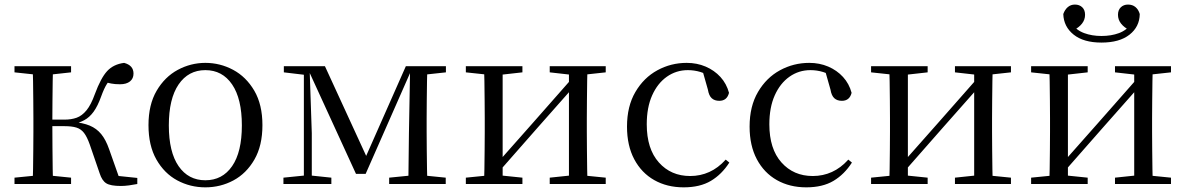

<svg xmlns="http://www.w3.org/2000/svg" viewBox="-20 -806 5194 841"><path d="M43.5 0V-27.8L152.7 -38.6H184.7L291.3 -27.8V0ZM43.5 -489.1V-516H291.3V-489.1L184.7 -477.4H152.7ZM123.1 0Q124.3 -24.4 124.8 -65.3Q125.3 -106.3 125.8 -150.3Q126.3 -194.3 126.3 -228.5V-288.3Q126.3 -321.7 125.8 -365.7Q125.3 -409.7 124.8 -450.7Q124.3 -491.8 123.1 -516H212.3Q211.3 -491.8 210.8 -450.2Q210.3 -408.7 209.8 -362.6Q209.3 -316.5 209.3 -277.8V-258.4Q209.3 -209.4 209.8 -158.9Q210.3 -108.5 210.8 -66.4Q211.3 -24.4 212.3 0ZM416.5 -46.9 373.3 -172.6Q361.4 -206.4 348.1 -223.7Q334.8 -241 314.7 -247.2Q294.6 -253.4 262.7 -253.4H167V-282H262.1Q292.3 -282 315.6 -290.3Q338.9 -298.6 358.9 -322.8Q378.8 -347.1 395.6 -394.1Q421.8 -464.8 449.4 -494.7Q477.1 -524.6 523.6 -530.6Q564.8 -519.7 564.8 -483.8Q564.8 -461.7 549.2 -449.3Q533.7 -436.9 505.8 -436.9Q483.2 -436.9 467.1 -440.1Q450.9 -443.3 434.5 -448.4L481.1 -479.2Q461.5 -458.7 448.8 -439.2Q436.1 -419.6 422.8 -382.7Q408 -341.5 390.1 -316.7Q372.1 -291.9 349.2 -279.7Q326.3 -267.4 297.1 -261.6L297.7 -272.4Q343.3 -268.2 373.1 -255.8Q402.9 -243.4 423.3 -218.6Q443.6 -193.9 458.2 -151.8L507.1 -13.4L450 -40.3L581.4 -26.6V0Q564.6 3.4 545.2 6Q525.8 8.6 509.7 8.6Q463.9 8.6 445.3 -3.2Q426.7 -14.9 416.5 -46.9Z M879.5 14.6Q813.2 14.6 756.4 -15.9Q699.6 -46.5 665 -107.4Q630.4 -168.3 630.4 -257.8Q630.4 -347.6 666.1 -408.5Q701.7 -469.3 758.7 -500Q815.7 -530.6 879.5 -530.6Q944.2 -530.6 1001.2 -500.1Q1058.2 -469.5 1093.9 -408.7Q1129.5 -347.8 1129.5 -257.8Q1129.5 -168 1094.4 -107.2Q1059.3 -46.3 1002.5 -15.8Q945.7 14.6 879.5 14.6ZM879.5 -16.4Q954 -16.4 996.7 -78.2Q1039.4 -140.1 1039.4 -256.6Q1039.4 -373.4 996.7 -436.1Q954 -498.8 879.5 -498.8Q805.1 -498.8 762.3 -436.1Q719.5 -373.4 719.5 -256.6Q719.5 -140.1 762.3 -78.2Q805.1 -16.4 879.5 -16.4Z M1539.3 -44.4 1330.3 -500.2H1324.6V-516H1403.3L1593.9 -101.4H1574.3L1757.7 -516H1789.3V-500.6H1782.5L1581.6 -44.4ZM1768.6 0 1771.2 -221.5 1776.5 -516H1852Q1851 -491.8 1850.4 -450.7Q1849.8 -409.7 1849.3 -365.7Q1848.8 -321.7 1848.8 -288.3V-228.5Q1848.8 -194.3 1849.3 -150.3Q1849.8 -106.3 1850.4 -65.3Q1851 -24.4 1852 0ZM1221.5 0V-27.8L1320.2 -37.8H1336.3L1431.4 -27.8V0ZM1684.6 0V-27.8L1792.8 -38.6H1825L1932.4 -27.8V0ZM1223.3 -489.1V-516H1333.1V-477.4H1321.3ZM1311 0V-516H1335.8L1345.7 -222.7V0ZM1806.5 -477.4V-516H1933.2V-489.1L1825.8 -477.4Z M2020.5 0V-27.8L2128.7 -38.6H2163.3L2268.3 -27.8V0ZM2387.9 0V-27.8L2490.6 -38.6H2525L2633.2 -27.8V0ZM2100.1 0Q2101.3 -24.4 2101.8 -65.3Q2102.3 -106.3 2102.8 -150.3Q2103.3 -194.3 2103.3 -228.5V-288.3Q2103.3 -321.7 2102.8 -365.7Q2102.3 -409.7 2101.8 -450.7Q2101.3 -491.8 2100.1 -516H2181.7V0ZM2159.1 -46.9 2123.9 -65.8H2135.3L2312.2 -265.6L2493 -470.9L2526.7 -451H2515.4L2337.1 -249.4ZM2472.1 0V-516H2553.4Q2552.4 -491.8 2551.9 -450.7Q2551.4 -409.7 2550.9 -365.7Q2550.4 -321.7 2550.4 -288.3V-228.5Q2550.4 -194.3 2550.9 -150.3Q2551.4 -106.3 2551.9 -65.3Q2552.4 -24.4 2553.4 0ZM2020.5 -489.1V-516H2268.3V-489.1L2164.1 -477.4H2129.7ZM2387.9 -489.1V-516H2633.2V-489.1L2525.8 -477.4H2491.4Z M2974.6 14.6Q2901.8 14.6 2845.8 -17.1Q2789.8 -48.8 2758.1 -108.5Q2726.4 -168.3 2726.4 -251.4Q2726.4 -340.7 2763.2 -403.2Q2799.9 -465.8 2859.5 -498.2Q2919 -530.6 2987.8 -530.6Q3032.5 -530.6 3070.7 -514.4Q3108.9 -498.1 3135.7 -468.8Q3162.5 -439.5 3173.2 -399.3Q3164.3 -364.4 3130.7 -364.4Q3110 -364.4 3097.6 -375.7Q3085.1 -386.9 3080.7 -413.5L3055.7 -501.6L3105.8 -461.9Q3075.5 -482.4 3048.4 -490.6Q3021.3 -498.8 2993 -498.8Q2941.9 -498.8 2900.9 -469.9Q2860 -441 2836.5 -388.2Q2812.9 -335.4 2812.9 -261.5Q2812.9 -153.9 2865.9 -94.5Q2918.8 -35 3003.2 -35Q3048 -35 3086.9 -52.7Q3125.9 -70.3 3158.8 -106.9L3174.6 -93.9Q3141.6 -42.3 3093.9 -13.8Q3046.2 14.6 2974.6 14.6Z M3511.6 14.6Q3438.8 14.6 3382.8 -17.1Q3326.8 -48.8 3295.1 -108.5Q3263.4 -168.3 3263.4 -251.4Q3263.4 -340.7 3300.2 -403.2Q3336.9 -465.8 3396.5 -498.2Q3456 -530.6 3524.8 -530.6Q3569.5 -530.6 3607.7 -514.4Q3645.9 -498.1 3672.7 -468.8Q3699.5 -439.5 3710.2 -399.3Q3701.3 -364.4 3667.7 -364.4Q3647 -364.4 3634.6 -375.7Q3622.1 -386.9 3617.7 -413.5L3592.7 -501.6L3642.8 -461.9Q3612.5 -482.4 3585.4 -490.6Q3558.3 -498.8 3530 -498.8Q3478.9 -498.8 3437.9 -469.9Q3397 -441 3373.5 -388.2Q3349.9 -335.4 3349.9 -261.5Q3349.9 -153.9 3402.9 -94.5Q3455.8 -35 3540.2 -35Q3585 -35 3623.9 -52.7Q3662.9 -70.3 3695.8 -106.9L3711.6 -93.9Q3678.6 -42.3 3630.9 -13.8Q3583.2 14.6 3511.6 14.6Z M3795.5 0V-27.8L3903.7 -38.6H3938.3L4043.3 -27.8V0ZM4162.9 0V-27.8L4265.6 -38.6H4300L4408.2 -27.8V0ZM3875.1 0Q3876.3 -24.4 3876.8 -65.3Q3877.3 -106.3 3877.8 -150.3Q3878.3 -194.3 3878.3 -228.5V-288.3Q3878.3 -321.7 3877.8 -365.7Q3877.3 -409.7 3876.8 -450.7Q3876.3 -491.8 3875.1 -516H3956.7V0ZM3934.1 -46.9 3898.9 -65.8H3910.3L4087.2 -265.6L4268 -470.9L4301.7 -451H4290.4L4112.1 -249.4ZM4247.1 0V-516H4328.4Q4327.4 -491.8 4326.9 -450.7Q4326.4 -409.7 4325.9 -365.7Q4325.4 -321.7 4325.4 -288.3V-228.5Q4325.4 -194.3 4325.9 -150.3Q4326.4 -106.3 4326.9 -65.3Q4327.4 -24.4 4328.4 0ZM3795.5 -489.1V-516H4043.3V-489.1L3939.1 -477.4H3904.7ZM4162.9 -489.1V-516H4408.2V-489.1L4300.8 -477.4H4266.4Z M4804.5 -619.5Q4726.4 -619.5 4682.8 -654.3Q4639.2 -689.1 4637.4 -744.5Q4644.3 -764 4657.3 -775Q4670.4 -786 4688.3 -786Q4708 -786 4720.4 -774.2Q4732.8 -762.3 4732.8 -741.2Q4732.8 -719.7 4719.4 -702.6Q4706 -685.5 4682.7 -674.1L4670.5 -705.6Q4694.6 -673.6 4728.9 -661Q4763.1 -648.4 4804.5 -648.4Q4847.5 -648.4 4881.4 -661Q4915.4 -673.6 4939.3 -705.6L4927.3 -674.1Q4904 -685.5 4890.5 -702.6Q4877 -719.7 4877 -741.2Q4877 -762.3 4889.5 -774.2Q4902 -786 4920.9 -786Q4940.6 -786 4953.7 -775Q4966.8 -764 4972.4 -744.5Q4971.6 -688.9 4927.6 -654.2Q4883.7 -619.5 4804.5 -619.5ZM4496.5 0V-27.8L4604.7 -38.6H4639.3L4744.3 -27.8V0ZM4863.9 0V-27.8L4966.6 -38.6H5001L5109.2 -27.8V0ZM4576.1 0Q4577.3 -24.4 4577.8 -65.3Q4578.3 -106.3 4578.8 -150.3Q4579.3 -194.3 4579.3 -228.5V-288.3Q4579.3 -321.7 4578.8 -365.7Q4578.3 -409.7 4577.8 -450.7Q4577.3 -491.8 4576.1 -516H4657.7V0ZM4635.1 -46.9 4599.9 -65.8H4611.3L4788.2 -265.6L4969 -470.9L5002.7 -451H4991.4L4813.1 -249.4ZM4948.1 0V-516H5029.4Q5028.4 -491.8 5027.9 -450.7Q5027.4 -409.7 5026.9 -365.7Q5026.4 -321.7 5026.4 -288.3V-228.5Q5026.4 -194.3 5026.9 -150.3Q5027.4 -106.3 5027.9 -65.3Q5028.4 -24.4 5029.4 0ZM4496.5 -489.1V-516H4744.3V-489.1L4640.1 -477.4H4605.7ZM4863.9 -489.1V-516H5109.2V-489.1L5001.8 -477.4H4967.4Z"/></svg>

Font: Noto Serif SC ExtraLight
Style: Regular
Weight: 200
Designer: Ryoko NISHIZUKA 西塚涼子 (kana & ideographs); Frank Grießhammer (Latin, Greek & Cyrillic); Wenlong ZHANG 张文龙 (bopomofo); San
Foundry: Adobe
Version: Version 2.002-H1;hotconv 1.1.0;makeotfexe 2.6.0